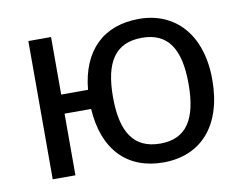

<svg xmlns="http://www.w3.org/2000/svg" viewBox="-65 -634 930 733"><g transform="rotate(-10 399.5 -268.0)"><path d="M513 10C659 10 751 -91 751 -269C751 -446 654 -546 515 -546C378 -546 291 -464 277 -313H173V-536H85V0H173V-239H276C286 -77 375 10 513 10ZM514 -63C410 -63 366 -134 366 -269C366 -404 410 -473 514 -473C615 -473 659 -404 659 -269C659 -134 616 -63 514 -63Z"/></g></svg>

Font: Noto Sans Math
Style: Regular
Weight: 400
Designer: Monotype Design Team, Delve Withrington, Jeff Kellem
Foundry: Monotype Imaging Inc., Delve Fonts LLC
Version: Version 3.000